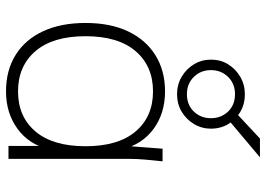

<svg xmlns="http://www.w3.org/2000/svg" viewBox="-140 -716 864 623"><g transform="rotate(90 291.5 -404.0)"><path d="M276 8Q208 8 158 -23Q108 -54 81 -112Q54 -170 54 -250Q54 -331 81.5 -388.5Q109 -446 159 -477Q209 -508 276 -508Q347 -508 397.5 -471Q448 -434 464 -369H452L462 -500H503Q500 -472 497.5 -445Q495 -418 495 -392V0H453V-131H464Q448 -66 397 -29Q346 8 276 8ZM276 -31Q358 -31 406 -87.5Q454 -144 454 -250Q454 -356 406 -412.5Q358 -469 276 -469Q194 -469 145.5 -412.5Q97 -356 97 -250Q97 -144 145.5 -87.5Q194 -31 276 -31ZM285 -547Q254 -547 228.5 -562Q203 -577 188 -602Q173 -627 173 -657Q173 -688 188 -712.5Q203 -737 228.5 -752Q254 -767 285 -767Q305 -767 322 -761.5Q339 -756 353 -745L429 -816H490L377 -721Q397 -693 397 -657Q397 -627 382 -602Q367 -577 342 -562Q317 -547 285 -547ZM285 -579Q320 -579 341.5 -601.5Q363 -624 363 -657Q363 -690 341.5 -712.5Q320 -735 285 -735Q251 -735 229 -712.5Q207 -690 207 -657Q207 -624 229 -601.5Q251 -579 285 -579Z"/></g></svg>

Font: Mulish ExtraLight ExtraLight
Style: Regular
Weight: 250
Version: Version 3.603